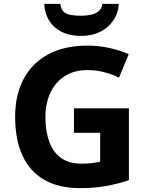

<svg xmlns="http://www.w3.org/2000/svg" viewBox="-20 -959 764 989"><path d="M361 -401H644V-31Q588 -12 527.5 -1Q467 10 390 10Q284 10 209.5 -32Q135 -74 96.5 -156Q58 -238 58 -358Q58 -470 101.5 -552Q145 -634 228 -679Q311 -724 431 -724Q488 -724 543 -712Q598 -700 643 -680L593 -559Q560 -576 518 -587Q476 -598 430 -598Q364 -598 315.5 -568Q267 -538 240.5 -483.5Q214 -429 214 -355Q214 -285 233 -231Q252 -177 293 -146.5Q334 -116 400 -116Q432 -116 454.5 -119Q477 -122 496 -126V-275H361ZM592 -939Q589 -891 563.5 -853.5Q538 -816 496 -795Q454 -774 398 -774Q312 -774 262 -819Q212 -864 208 -939H291Q294 -911 308.5 -898Q323 -885 347 -881.5Q371 -878 399 -878Q423 -878 446.5 -882.5Q470 -887 487 -900Q504 -913 507 -939Z"/></svg>

Font: Noto Sans Kannada
Style: Regular
Weight: 400
Designer: Jelle Bosma - Monotype Design Team
Foundry: Monotype Imaging Inc.
Version: Version 2.003